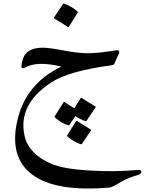

<svg xmlns="http://www.w3.org/2000/svg" viewBox="-20 -521 797 1055"><path d="M632.8 -226.1 608.9 -172.4Q605 -164.1 597.7 -163.1Q358.4 -131.3 262.7 -68.8Q74.7 54.2 115.7 228Q138.2 324.7 260.3 378.4Q326.2 407.2 469.2 415.8Q612.3 424.3 734.9 413.1Q750.5 411.6 754.9 417.2Q759.3 422.9 754.6 429.7Q750 436.5 742.2 439Q681.6 456.5 647 477.5Q595.7 508.3 583.5 509.3Q289.6 535.2 159.2 439.9Q28.8 344.7 75.2 141.6Q121.6 -61.5 317.4 -155.3Q182.1 -188 114.7 -148.4Q108.9 -145 103.3 -146.2Q97.7 -147.5 97.7 -152.8Q98.6 -176.3 107.9 -202.1Q126.5 -254.4 204.1 -258.8Q242.7 -260.7 327.1 -244.1Q411.6 -227.5 470 -228.5Q528.3 -229.5 613.8 -244.1Q643.1 -249 632.8 -226.1ZM325.7 -498Q328.1 -502 334 -500Q373.5 -486.3 404.8 -458.5Q409.2 -454.6 406.2 -449.7L358.4 -374Q355.5 -369.6 348.4 -375.5Q341.3 -381.3 278.3 -419.4Q274.4 -421.9 276.9 -425.3ZM430.7 269Q428.2 272.9 422.4 271Q382.8 257.3 351.6 229.5Q347.2 225.6 350.1 220.7L397.9 145Q400.9 140.6 408 146.5Q415 152.3 478 190.4Q481.9 192.9 479.5 196.3ZM361.8 165Q359.4 168.9 353.5 167Q314 153.3 282.7 125.5Q278.3 121.6 281.2 116.7L329.1 41Q332 36.6 338.9 42.5Q344.7 47.4 388.2 73.7L423.3 18.1Q426.3 13.7 433.3 19.5Q440.4 25.4 503.4 63.5Q507.3 65.9 504.9 69.3L456.1 142.1Q453.6 146 447.8 144Q418.9 134.3 394.5 116.7Z"/></svg>

Font: Amiri
Style: Regular
Weight: 400
Designer: Khaled Hosny
Version: Version 000.108